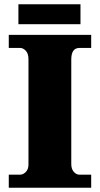

<svg xmlns="http://www.w3.org/2000/svg" viewBox="-20 -877 466 897"><path d="M21 0V-61H74Q88 -61 100.5 -73.5Q113 -86 113 -108V-600Q113 -627 100.5 -640Q88 -653 74 -653H21V-714H406V-653H351Q313 -653 313 -599V-110Q313 -88 324.5 -74.5Q336 -61 351 -61H406V0ZM66 -764V-857H356V-764Z"/></svg>

Font: Noto Serif Myanmar Black
Style: Regular
Weight: 900
Designer: Ben Mitchell and the Monotype Design Team
Foundry: Monotype Imaging Inc.
Version: Version 2.106; ttfautohint (v1.8.4.7-5d5b)